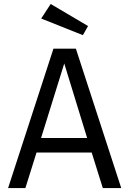

<svg xmlns="http://www.w3.org/2000/svg" viewBox="-20 -953 655 973"><path d="M501 0 444.6 -180H165.1L108.7 0H21L250.8 -706.2H364.6L594.4 0ZM305.6 -631.3 188.2 -253.8H421.5ZM188.7 -859 236.9 -932.8 426.2 -821 400 -774.9Z"/></svg>

Font: Fira Code Fixed
Style: Regular
Weight: 400
Monospace: yes
Designer: Carrois Corporate, Edenspiekermann AG, Nikita Prokopov
Foundry: Carrois Corporate, Edenspiekermann AG, Nikita Prokopov
Version: Version 5.002